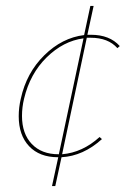

<svg xmlns="http://www.w3.org/2000/svg" viewBox="-20 -526 423 646"><path d="M383 -371 375 -364Q344 -399 285 -399H272L189 -7Q258 -13 315 -65L323 -58Q260 -1 187 3L166 100H155L176 3H175Q113 3 78 -34Q43 -71 43 -135Q43 -165 50 -194Q69 -281 129 -340Q189 -399 263 -408L284 -506H295L274 -409H286Q349 -409 383 -371ZM261 -397Q193 -388 137 -333Q81 -278 61 -194Q54 -165 54 -136Q54 -76 87 -41.5Q120 -7 177 -7H178Z"/></svg>

Font: Ysabeau Hairline
Style: Italic
Weight: 100
Italic angle: -12°
Designer: Christian Thalmann (Catharsis Fonts)
Version: Version 0.003